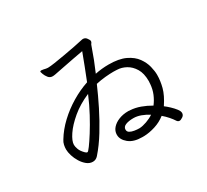

<svg xmlns="http://www.w3.org/2000/svg" viewBox="-147 -943 1294 1201"><g transform="rotate(-30 500.0 -343.0)"><path d="M582 2Q520 2 485.5 -26.5Q451 -55 451 -90Q451 -117 469.5 -138Q488 -159 518.5 -171Q549 -183 585 -183Q587 -183 589 -183L596 -182Q598 -182 600 -182Q635 -180 671 -167Q707 -154 741 -134Q761 -160 774.5 -192Q788 -224 791 -263Q791 -266 791 -268L792 -278Q792 -281 792 -283Q792 -338 771 -372.5Q750 -407 719 -424Q688 -441 656 -442Q652 -442 645 -442.5Q638 -443 629 -443Q606 -443 571.5 -440Q537 -437 502 -429Q473 -362 437.5 -291Q402 -220 361.5 -154Q321 -88 276 -37Q260 -19 238 -19Q215 -19 195.5 -34.5Q176 -50 161 -74Q146 -98 138 -124Q130 -150 130 -170Q130 -185 133.5 -201.5Q137 -218 147 -233Q179 -286 228 -332Q277 -378 335.5 -413Q394 -448 454 -468Q470 -509 490.5 -561Q511 -613 525 -652Q494 -647 451.5 -638.5Q409 -630 369.5 -622.5Q330 -615 306 -610Q300 -609 295.5 -608.5Q291 -608 287 -608Q268 -608 256.5 -622.5Q245 -637 239.5 -652Q234 -667 234 -669Q234 -674 237 -675Q239 -676 244 -676Q250 -676 258 -674Q266 -672 276 -670Q278 -670 280 -670L286 -669Q288 -669 290 -669Q304 -669 338 -674Q372 -679 414 -686.5Q456 -694 495 -701.5Q534 -709 559 -715Q561 -716 566 -716Q583 -716 592.5 -702.5Q602 -689 603 -685Q604 -683 604 -679Q604 -672 599 -666Q594 -660 592 -652Q575 -603 561 -567Q547 -531 528 -487Q552 -492 576.5 -494.5Q601 -497 626 -497Q700 -497 746 -475Q792 -453 816 -419.5Q840 -386 848.5 -351Q857 -316 857 -290Q857 -247 845 -201Q833 -155 795 -98Q810 -87 828.5 -69.5Q847 -52 860 -35Q873 -18 873 -5Q873 11 858.5 20.5Q844 30 836 30Q824 30 817 19Q807 3 790.5 -16Q774 -35 753 -53Q719 -26 676 -12.5Q633 1 595 2ZM423 -402Q350 -371 297 -326.5Q244 -282 215.5 -239.5Q187 -197 187 -170Q187 -157 194 -137.5Q201 -118 222 -97Q230 -88 238 -88Q243 -88 261.5 -113Q280 -138 307.5 -181.5Q335 -225 365.5 -281.5Q396 -338 423 -402ZM699 -92Q673 -109 645.5 -119Q618 -129 592 -129Q558 -129 536 -120Q514 -111 514 -91Q514 -76 527 -68.5Q540 -61 559 -58Q578 -55 595 -55Q618 -56 647.5 -66.5Q677 -77 699 -92Z"/></g></svg>

Font: Klee One SemiBold
Style: Regular
Weight: 600
Designer: Fontworks Inc.
Foundry: Fontworks Inc.
Version: Version 1.00;January 12, 2022;FontCreator 13.0.0.2683 64-bit